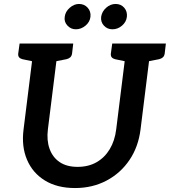

<svg xmlns="http://www.w3.org/2000/svg" viewBox="-20 -941 858 970"><path d="M359 9Q269 9 207 -29Q145 -67 116.5 -134Q88 -201 99 -287L153 -721H276L222 -288Q215 -232 230.5 -189Q246 -146 281.5 -122Q317 -98 372 -98Q427 -98 468 -121.5Q509 -145 534.5 -187.5Q560 -230 567 -287L621 -721H744L690 -287Q679 -199 634 -132.5Q589 -66 518 -28.5Q447 9 359 9ZM179 -721 155 -629 93 -642Q82 -645 76.5 -651.5Q71 -658 72 -670L79 -721ZM350 -721 344 -670Q342 -658 335 -651.5Q328 -645 316 -642L250 -629V-721ZM647 -721 623 -629 561 -642Q550 -645 544.5 -651.5Q539 -658 540 -670L547 -721ZM818 -721 812 -670Q810 -658 803 -651.5Q796 -645 784 -642L718 -629V-721ZM437 -856Q434 -830 412 -811.5Q390 -793 363 -793Q338 -793 320.5 -812Q303 -831 307 -856Q310 -882 332 -901.5Q354 -921 379 -921Q406 -921 423 -902Q440 -883 437 -856ZM621 -856Q618 -830 596.5 -811.5Q575 -793 548 -793Q522 -793 505 -811.5Q488 -830 491 -856Q495 -883 516.5 -902Q538 -921 564 -921Q591 -921 607.5 -902Q624 -883 621 -856Z"/></svg>

Font: Aleo SemiBold
Style: Italic
Weight: 600
Italic angle: -7°
Designer: Alessio Laiso
Foundry: Alessio Laiso
Version: Version 2.001;gftools[0.9.29]